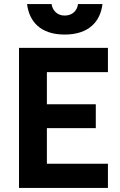

<svg xmlns="http://www.w3.org/2000/svg" viewBox="-20 -930 594 950"><path d="M114 -910C124 -825 179 -759 300 -759C421 -759 477 -825 487 -910H366C362 -878 339 -853 300 -853C263 -853 240 -878 235 -910H114ZM514 0V-120H212V-296H454V-414H212V-573H514V-693H74V0Z"/></svg>

Font: RazerF5
Style: Bold
Weight: 700
Foundry: Razer Inc.
Version: Version 2